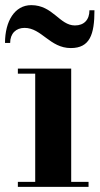

<svg xmlns="http://www.w3.org/2000/svg" viewBox="-40 -727 390 747"><path d="M55.5 -618.5C122 -618.5 154 -540 235.5 -540C309.5 -540 327.5 -592.5 327.5 -687H308C308 -650 287 -628 251.5 -628C191.5 -628 166 -707 81.5 -707C17.5 -707 -20.5 -645 -20.5 -560H-0.5C-0.5 -597 22.5 -618.5 55.5 -618.5ZM29.5 -19.5V0H304.5V-19.5H237V-460H29.5V-440.5H97V-19.5Z"/></svg>

Font: Bodoni* 11pt
Style: Bold
Weight: 700
Version: Version 2.3